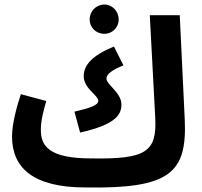

<svg xmlns="http://www.w3.org/2000/svg" viewBox="-20 -805 888 846"><path d="M440 -656C475 -656 503 -684 503 -719C503 -755 475 -785 440 -785C403 -785 375 -755 375 -719C375 -684 403 -656 440 -656ZM357 21C728 27 805 -42 794 -279L772 -738H640L664 -287C672 -135 623 -103 382 -107C195 -107 160 -162 160 -233C160 -277 173 -322 184 -360L72 -390C55 -340 33 -260 33 -204C33 -66 125 21 357 21ZM333 -221C494 -257 515 -302 515 -345C515 -397 449 -432 449 -459C449 -477 471 -496 524 -517L482 -600C386 -560 349 -519 349 -469C349 -415 413 -385 413 -361C413 -342 381 -330 308 -313Z"/></svg>

Font: Noto Sans Arabic UI XCn
Style: Bold
Weight: 700
Width: 2
Designer: Monotype Design Team, Nadine Chahine and Nizar Qandah
Foundry: Monotype Imaging Inc.
Version: Version 2.010